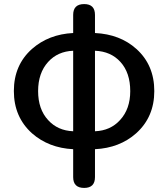

<svg xmlns="http://www.w3.org/2000/svg" viewBox="-20 -722 825 942"><path d="M393 200Q339 200 339 147V105V10Q219 4 137 -68Q48 -148 48 -275.5Q48 -403 137 -482Q219 -554 339 -560V-649Q339 -702 393 -702Q446 -702 446 -649V-560Q569 -554 649 -482Q737 -403 737 -275Q737 -148 648 -68Q567 4 446 10V147Q446 200 393 200ZM339 -78V-275V-473Q263 -470 216 -418Q167 -364 167 -275Q167 -186 216 -133Q263 -81 339 -78ZM446 -78Q522 -81 569 -133Q619 -187 619 -275Q619 -365 571 -418Q524 -470 446 -473V-275Z"/></svg>

Font: GenSenRounded TW M
Style: Regular
Weight: 500
Version: Version 1.501;PS 1;hotconv 16.6.51;makeotf.lib2.5.65220